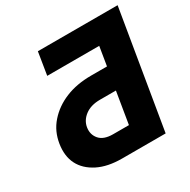

<svg xmlns="http://www.w3.org/2000/svg" viewBox="-163 -883 1026 1036"><g transform="rotate(-30 350.5 -364.5)"><path d="M55 -238.3Q60.7 -273.8 74.4 -304.2Q88.1 -334.5 111.5 -361.2Q158 -414.1 227.5 -442.6Q296.9 -471.2 387.1 -471.2H485.8L505 -588.4H181.1L203.8 -728.7H700.6L579.2 0H307.9Q218.8 0 158.4 -30.5Q96.6 -61.8 70.1 -114.2Q43.7 -166.5 55 -238.3ZM247.2 -168Q273.1 -137.8 331.3 -137.8H430L462.4 -334.5H363.6Q305.8 -334.5 269.9 -307.2Q234.4 -280.2 228 -239.7Q221.6 -197.8 247.2 -168Z"/></g></svg>

Font: Inter P Extra Bold
Style: Italic
Weight: 800
Italic angle: 9.39999°
Designer: Rasmus Andersson
Foundry: rsms
Version: Version 3.018;git-588b23468